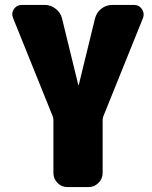

<svg xmlns="http://www.w3.org/2000/svg" viewBox="-20 -540 619 780"><path d="M525 -520Q545 -520 556.5 -503Q568 -486 561 -467L400 -68Q397 -60 397 -51V163Q397 186 380 203Q363 220 340 220H254Q230 220 213.5 203Q197 186 197 163V-51Q197 -60 194 -68L33 -467Q25 -486 36.5 -503Q48 -520 69 -520H162Q186 -520 206 -504.5Q226 -489 232 -465L298 -195Q298 -194 299 -194Q300 -194 300 -195L366 -465Q372 -489 391.5 -504.5Q411 -520 436 -520Z"/></svg>

Font: Rounded Mplus 1c Black
Style: Regular
Weight: 900
Version: Version 1.059.20150529